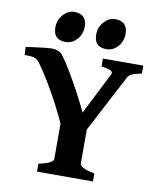

<svg xmlns="http://www.w3.org/2000/svg" viewBox="-87 -860 765 929"><g transform="rotate(10 295.0 -396.0)"><path d="M576.2 -555.2Q544.4 -549.3 529.8 -542.7Q515.1 -536.1 508.3 -523.9L352.1 -226.1H240.2Q218.3 -278.3 188.2 -335.4Q158.2 -392.6 127.7 -442.6Q97.2 -492.7 73.7 -523.9Q65.9 -534.7 53.5 -540Q41 -545.4 2 -545.4L0 -584.5Q18.1 -587.4 43.7 -590.8Q69.3 -594.2 93.3 -596.7Q117.2 -599.1 129.9 -599.1Q144 -599.1 158.4 -593Q172.9 -586.9 180.7 -575.7Q203.6 -544.9 229 -502.2Q254.4 -459.5 279.5 -412.4Q304.7 -365.2 326.2 -319.8L429.7 -523.9Q436.5 -536.6 425.3 -543.5Q414.1 -550.3 377.9 -555.2V-594.2H576.2ZM158.7 0V-39.1Q200.7 -47.9 215.6 -57.1Q230.5 -66.4 230.5 -73.2V-300.3H360.8V-73.2Q360.8 -66.9 375.5 -57.4Q390.1 -47.9 433.6 -39.1V0ZM264.6 -731Q264.6 -693.8 241.2 -667.7Q217.8 -641.6 185.5 -641.6Q125 -641.6 125 -702.6Q125 -740.2 149.2 -766.4Q173.3 -792.5 204.1 -792.5Q232.4 -792.5 248.5 -777.1Q264.6 -761.7 264.6 -731ZM465.3 -731Q465.3 -693.8 441.9 -667.7Q418.5 -641.6 386.2 -641.6Q325.7 -641.6 325.7 -702.6Q325.7 -740.2 349.9 -766.4Q374 -792.5 404.8 -792.5Q432.6 -792.5 449 -777.1Q465.3 -761.7 465.3 -731Z"/></g></svg>

Font: Namdhinggo ExtraBold
Style: Regular
Weight: 800
Designer: Victor Gaultney
Foundry: SIL International
Version: Version 3.001